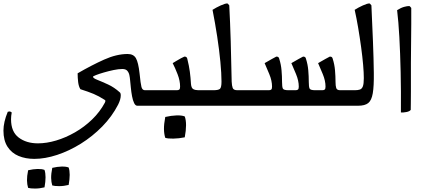

<svg xmlns="http://www.w3.org/2000/svg" viewBox="-100 -613 2472 1113"><path d="M507 -34Q473 -56 443 -68.5Q413 -81 366 -96Q356 -112 353 -137.5Q350 -163 350 -188Q431 -235 503.5 -267.5Q576 -300 640 -300Q674 -300 688 -275.5Q702 -251 709 -188Q715 -128 720 -109Q725 -90 740 -90Q761 -90 776 -90Q791 -90 813 -90V0H696Q685 0 677.5 -15.5Q670 -31 665.5 -55Q661 -79 658.5 -104.5Q656 -130 654 -150Q653 -163 650 -177.5Q647 -192 638 -202.5Q629 -213 609 -213Q587 -213 558.5 -207Q530 -201 502.5 -193Q475 -185 457 -178Q439 -171 439 -168Q439 -160 464.5 -150Q490 -140 526 -123.5Q562 -107 594 -78Q600 -74 600 -60Q600 -37 585 -7Q549 63 492.5 120.5Q436 178 368.5 220Q301 262 231 285Q161 308 99 308Q48 308 7.5 291Q-33 274 -56.5 237.5Q-80 201 -80 144Q-80 95 -55 35Q-49 33 -45 33Q-39 33 -32 39Q-34 49 -35 59Q-36 69 -36 78Q-36 151 8.5 184.5Q53 218 120 218Q170 218 225.5 201.5Q281 185 335 154Q389 123 434 79.5Q479 36 508 -18Q510 -23 511 -27Q512 -31 507 -34ZM63 476Q57 457 56.5 433Q56 409 63 374Q93 367 118 366.5Q143 366 158 372Q170 407 158 473Q130 480 103 480Q76 480 63 476ZM203 462Q197 443 196.5 419Q196 395 203 360Q233 353 258 352.5Q283 352 298 358Q310 393 298 459Q270 466 243 466Q216 466 203 462Z M1050 -90H1102V0H773V-90H925Q935 -90 939.5 -94Q944 -98 944 -111Q944 -145 929.5 -182.5Q915 -220 901 -247Q909 -252 922.5 -260Q936 -268 949.5 -275.5Q963 -283 969 -285Q978 -285 981.5 -281Q985 -277 986 -271Q996 -231 1000.5 -197Q1005 -163 1007 -127Q1009 -102 1021 -96Q1033 -90 1050 -90ZM858 186Q851 164 850.5 135.5Q850 107 858 65Q893 57 923.5 56Q954 55 971 62Q986 103 971 183Q937 190 905 190.5Q873 191 858 186Z M1062 0V-90H1137Q1166 -90 1175 -98Q1184 -106 1184 -140Q1184 -186 1177.5 -254.5Q1171 -323 1159 -401.5Q1147 -480 1132 -556Q1154 -570 1179.5 -581.5Q1205 -593 1217 -593Q1221 -593 1229 -582Q1234 -488 1237.5 -374Q1241 -260 1243 -140Q1244 -116 1249 -103Q1254 -90 1276 -90Q1287 -90 1304.5 -90Q1322 -90 1341 -90V0Z M1845 -138Q1845 -116 1849 -103Q1853 -90 1872 -90H1916V0H1301V-90H1458Q1468 -90 1472.5 -94Q1477 -98 1477 -111Q1477 -145 1461 -183.5Q1445 -222 1434 -247Q1457 -261 1476 -271Q1495 -281 1502 -285Q1511 -285 1514.5 -281Q1518 -277 1519 -271Q1529 -240 1532 -205.5Q1535 -171 1535 -138Q1535 -110 1539.5 -100Q1544 -90 1572 -90H1613Q1623 -90 1627.5 -94Q1632 -98 1632 -111Q1632 -145 1616 -183.5Q1600 -222 1589 -247Q1612 -261 1631 -271Q1650 -281 1657 -285Q1666 -285 1669.5 -281Q1673 -277 1674 -271Q1684 -240 1687 -205.5Q1690 -171 1690 -138Q1690 -110 1694.5 -100Q1699 -90 1727 -90H1768Q1778 -90 1782.5 -94Q1787 -98 1787 -111Q1787 -145 1771 -183.5Q1755 -222 1744 -247Q1767 -261 1786 -271Q1805 -281 1812 -285Q1821 -285 1824.5 -281Q1828 -277 1829 -271Q1839 -240 1842 -205.5Q1845 -171 1845 -138Z M1876 0V-90H1957Q1975 -90 1986.5 -94Q1998 -98 2003.5 -112.5Q2009 -127 2009 -160Q2009 -191 2005 -237.5Q2001 -284 1993.5 -339Q1986 -394 1976.5 -450.5Q1967 -507 1956 -556Q1978 -570 2003.5 -581.5Q2029 -593 2041 -593Q2045 -593 2053 -582Q2058 -473 2062 -373Q2066 -273 2067 -190Q2068 -114 2061 -72.5Q2054 -31 2034.5 -15.5Q2015 0 1975 0Z M2284 -567Q2284 -528 2284 -473Q2284 -418 2283 -359.5Q2282 -301 2282 -248.5Q2282 -196 2282 -161Q2282 -124 2282 -83.5Q2282 -43 2281.5 -13Q2281 17 2281 24Q2274 33 2255.5 36.5Q2237 40 2224 39Q2225 -85 2222.5 -195.5Q2220 -306 2215 -397.5Q2210 -489 2202 -554Q2224 -568 2242 -573Q2260 -578 2272 -578Q2276 -578 2284 -567Z"/></svg>

Font: Ruwudu
Style: Regular
Weight: 400
Designer: Becca Hirsbrunner Spalinger
Foundry: SIL International
Version: Version 3.000